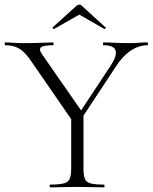

<svg xmlns="http://www.w3.org/2000/svg" viewBox="-25 -808 658 828"><path d="M297 -290 453 -526Q481 -570 473 -591.5Q465 -613 421 -613Q419 -613 419 -619Q419 -625 421 -625Q447 -625 471 -623.5Q495 -622 533 -622Q558 -622 573.5 -623.5Q589 -625 611 -625Q613 -625 613 -619Q613 -613 611 -613Q586 -613 562 -602.5Q538 -592 516.5 -572Q495 -552 476 -523L313 -276ZM298 -271 111 -542Q85 -581 60 -597Q35 -613 -2 -613Q-5 -613 -5 -619Q-5 -625 -2 -625Q15 -625 34.5 -623.5Q54 -622 71 -622Q98 -622 121.5 -622.5Q145 -623 166 -624Q187 -625 204 -625Q206 -625 206 -619Q206 -613 204 -613Q163 -613 152 -604Q141 -595 157 -573L335 -317ZM282 -310 335 -319V-81Q335 -52 341 -37Q347 -22 366 -17Q385 -12 423 -12Q426 -12 426 -6Q426 0 423 0Q400 0 371 -1Q342 -2 308 -2Q275 -2 245 -1Q215 0 192 0Q189 0 189 -6Q189 -12 192 -12Q230 -12 249.5 -17Q269 -22 275.5 -37Q282 -52 282 -81ZM202 -690 305 -783Q310 -788 317 -788Q324 -788 328 -783L430 -690Q433 -689 430 -685.5Q427 -682 425 -683L317 -745L208 -683Q207 -682 203.5 -685.5Q200 -689 202 -690Z"/></svg>

Font: Cormorant Light
Style: Regular
Weight: 300
Designer: Christian Thalmann (Catharsis Fonts)
Foundry: Catharsis Fonts
Version: Version 4.000